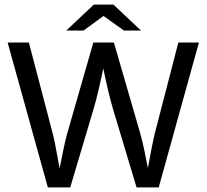

<svg xmlns="http://www.w3.org/2000/svg" viewBox="-20 -811 894 831"><path d="M187 0 13 -627H105L209 -230Q213 -214 217.5 -192.5Q222 -171 238 -82Q256 -173 261 -194Q266 -215 270 -230L384 -627H473L588 -230Q592 -215 597 -195Q602 -175 620 -84Q631 -145 638.5 -181.5Q646 -218 649 -230L752 -627H841L667 0H571L470 -336Q459 -373 449 -415Q439 -457 427 -515Q415 -457 405 -415Q395 -373 384 -336L284 0ZM590 -679H516L428 -742L342 -679H267L386 -791H471Z"/></svg>

Font: Blinker
Style: Regular
Weight: 400
Designer: Juergen Huber
Foundry: supertype
Version: Version 1.017;hotconv 1.0.117;makeotfexe 2.5.65602